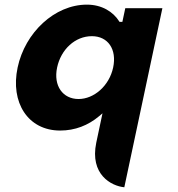

<svg xmlns="http://www.w3.org/2000/svg" viewBox="-20 -548 769 828"><path d="M239.4 15C303.4 15 360.3 -7.3 407.3 -46.9L422 -59.3L395.1 67.5C366.8 204.2 459.7 254.3 516.1 259.6L680.3 -512.7H520.3L507.7 -453.6H495.5L493.9 -456.1C467.9 -497.4 419.2 -528 354.8 -528C215.6 -528 88 -407.7 56 -257C23.9 -106.3 100.2 15 239.4 15ZM376.3 -392C445.7 -392 484.6 -335.3 468 -257C451.1 -177.6 385.2 -121 318.7 -121C251.2 -121 209.5 -177.5 226.3 -257C243 -335.2 304 -392 376.3 -392Z"/></svg>

Font: Hussar Nova
Style: RgIta
Weight: 700
Foundry: Cannot Into Space Fonts
Version: Version 0.99